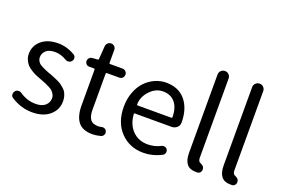

<svg xmlns="http://www.w3.org/2000/svg" viewBox="-105 -1132 2167 1481"><g transform="rotate(20 978.5 -391.5)"><path d="M234.4 12.7Q143.6 12.7 61.5 -40Q47.9 -47.9 45.9 -63.5Q45.9 -66.4 45.9 -69.3Q45.9 -82 53.7 -91.8Q62.5 -104.5 78.1 -106.4Q93.8 -108.4 106.4 -99.6Q168.9 -57.6 237.3 -57.6Q289.1 -57.6 316.4 -81.5Q343.8 -105.5 343.8 -142.6Q343.8 -159.2 335.9 -172.9Q328.1 -186.5 318.4 -196.3Q308.6 -206.1 289.1 -216.3Q269.5 -226.6 256.8 -231.9Q244.1 -237.3 219.7 -246.1Q192.4 -255.9 173.3 -264.2Q154.3 -272.5 130.4 -286.6Q106.4 -300.8 92.3 -315.9Q78.1 -331.1 67.9 -354Q57.6 -377 57.6 -403.3Q57.6 -469.7 108.4 -513.2Q159.2 -556.6 245.1 -556.6Q316.4 -556.6 383.8 -516.6Q396.5 -508.8 398.9 -493.7Q401.4 -478.5 391.6 -466.8Q382.8 -454.1 367.7 -451.7Q352.5 -449.2 339.8 -457Q293 -485.4 245.1 -485.4Q196.3 -485.4 171.4 -462.9Q146.5 -440.4 146.5 -407.2Q146.5 -392.6 152.8 -380.4Q159.2 -368.2 167.5 -360.4Q175.8 -352.5 192.9 -343.8Q210 -335 221.7 -330.1Q233.4 -325.2 255.9 -316.4Q262.7 -314.5 265.6 -313.5Q290 -303.7 300.8 -299.3Q311.5 -294.9 333 -285.2Q354.5 -275.4 365.2 -267.6Q376 -259.8 391.1 -246.6Q406.2 -233.4 413.6 -220.2Q420.9 -207 426.3 -188.5Q431.6 -169.9 431.6 -148.4Q431.6 -79.1 378.9 -33.2Q326.2 12.7 234.4 12.7Z M730.5 12.7Q647.5 12.7 611.8 -34.2Q576.2 -81.1 576.2 -168V-461.9Q576.2 -468.8 568.4 -468.8H529.3Q514.6 -468.8 504.9 -479Q495.1 -489.3 495.1 -503.9Q495.1 -517.6 504.9 -528.3Q514.6 -539.1 529.3 -540L572.3 -543Q580.1 -543 580.1 -550.8L587.9 -657.2Q588.9 -672.9 600.6 -684.1Q612.3 -695.3 628.9 -695.3Q644.5 -695.3 655.8 -684.1Q667 -672.9 667 -657.2V-550.8Q667 -543 673.8 -543H776.4Q792 -543 802.7 -532.2Q813.5 -521.5 813.5 -505.9Q813.5 -490.2 802.7 -479.5Q792 -468.8 776.4 -468.8H673.8Q667 -468.8 667 -461.9V-166Q667 -113.3 686 -86.9Q705.1 -60.5 751 -60.5Q762.7 -60.5 779.3 -64.5Q793 -67.4 805.7 -61Q818.4 -54.7 821.3 -41Q823.2 -36.1 823.2 -31.2Q823.2 -22.5 818.4 -13.7Q811.5 -1 796.9 2.9Q758.8 12.7 730.5 12.7Z M1145.5 12.7Q1034.2 12.7 960 -64Q885.7 -140.6 885.7 -271.5Q885.7 -335 906.2 -389.6Q926.8 -444.3 960.9 -480.5Q995.1 -516.6 1039.6 -536.6Q1084 -556.6 1130.9 -556.6Q1232.4 -556.6 1289.1 -490.2Q1346.7 -420.9 1346.7 -306.6Q1346.7 -283.2 1329.1 -266.6Q1310.5 -250 1285.2 -250H984.4Q976.6 -250 977.5 -243.2Q983.4 -159.2 1032.2 -109.4Q1081.1 -59.6 1157.2 -59.6Q1213.9 -59.6 1263.7 -85.9Q1275.4 -91.8 1289.1 -88.4Q1302.7 -85 1309.6 -73.2Q1316.4 -60.5 1313 -46.4Q1309.6 -32.2 1296.9 -25.4Q1224.6 12.7 1145.5 12.7ZM976.6 -320.3Q976.6 -315.4 983.4 -315.4H1259.8Q1266.6 -315.4 1266.6 -322.3Q1266.6 -322.3 1266.6 -322.3Q1265.6 -400.4 1230 -442.4Q1194.3 -484.4 1131.8 -484.4Q1074.2 -484.4 1030.3 -440.4Q976.6 -387.7 976.6 -320.3Z M1577.1 12.7Q1480.5 12.7 1480.5 -108.4V-751Q1480.5 -769.5 1494.1 -782.7Q1507.8 -795.9 1526.4 -795.9Q1544.9 -795.9 1558.1 -782.7Q1571.3 -769.5 1571.3 -751V-101.6Q1571.3 -74.2 1585.9 -65.4Q1588.9 -64.5 1595.2 -61Q1601.6 -57.6 1604.5 -55.7Q1607.4 -53.7 1611.8 -50.3Q1616.2 -46.9 1618.7 -43Q1621.1 -39.1 1622.1 -34.2L1623 -30.3Q1624 -26.4 1624 -22.5Q1624 -10.7 1618.2 -2Q1609.4 10.7 1594.7 12.7Q1586.9 12.7 1577.1 12.7Z M1861.3 12.7Q1764.6 12.7 1764.6 -108.4V-751Q1764.6 -769.5 1778.3 -782.7Q1792 -795.9 1810.5 -795.9Q1829.1 -795.9 1842.3 -782.7Q1855.5 -769.5 1855.5 -751V-101.6Q1855.5 -74.2 1870.1 -65.4Q1873 -64.5 1879.4 -61Q1885.7 -57.6 1888.7 -55.7Q1891.6 -53.7 1896 -50.3Q1900.4 -46.9 1902.8 -43Q1905.3 -39.1 1906.2 -34.2L1907.2 -30.3Q1908.2 -26.4 1908.2 -22.5Q1908.2 -10.7 1902.3 -2Q1893.6 10.7 1878.9 12.7Q1871.1 12.7 1861.3 12.7Z"/></g></svg>

Font: Gen Jyuu Gothic Regular
Style: Regular
Weight: 400
Designer: [Source Han Sans]
Ryoko NISHIZUKA  (kana & ideographs); Paul D. Hunt (Latin, Greek & Cyrillic); Wenlong ZHANG  (bopomofo
Version: Version 1.002.20150607